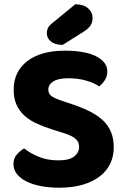

<svg xmlns="http://www.w3.org/2000/svg" viewBox="-20 -861 586 898"><path d="M350 -174Q350 -198 332.5 -212.5Q315 -227 280 -238L229 -254Q187 -267 153 -282.5Q119 -298 95 -319.5Q71 -341 57.5 -370.5Q44 -400 44 -442Q44 -526 107.5 -575Q171 -624 284 -624Q327 -624 363.5 -618Q400 -612 426 -599.5Q452 -587 467 -569Q482 -551 482 -527Q482 -504 470.5 -486.5Q459 -469 444 -457Q421 -473 383 -484Q345 -495 300 -495Q252 -495 229 -480Q206 -465 206 -442Q206 -422 221 -411.5Q236 -401 268 -390L322 -372Q369 -356 404.5 -337.5Q440 -319 464 -295.5Q488 -272 500 -241.5Q512 -211 512 -172Q512 -130 495.5 -95.5Q479 -61 446.5 -36Q414 -11 366.5 3Q319 17 257 17Q211 17 172 9.5Q133 2 104.5 -12Q76 -26 59.5 -46.5Q43 -67 43 -93Q43 -120 58.5 -138Q74 -156 93 -167Q120 -145 160.5 -128Q201 -111 252 -111Q305 -111 327.5 -129.5Q350 -148 350 -174ZM332 -841Q370 -841 391.5 -822.5Q413 -804 413 -777Q413 -758 404 -743Q395 -728 370 -712L273 -651Q237 -651 218 -667Q199 -683 199 -705Q199 -717 203 -727.5Q207 -738 221 -750Z"/></svg>

Font: Baloo 2 Latin
Style: Bold
Weight: 400
Designer: Sarang Kulkarni and Ek Type
Foundry: Ek Type
Version: Version 1.001